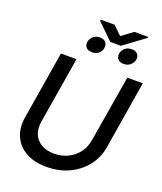

<svg xmlns="http://www.w3.org/2000/svg" viewBox="-182 -1145 1075 1273"><g transform="rotate(20 355.5 -508.5)"><path d="M602.1 -727.5H711.4L632.8 -249Q620.6 -172.9 574.7 -114Q528.8 -55.2 458 -21.7Q387.2 11.7 300.3 11.7Q212.9 11.7 153.6 -21.7Q94.2 -55.2 68.4 -114Q42.5 -172.9 55.2 -249L133.8 -727.5H243.7L166 -257.8Q158.2 -208.5 173.6 -170.4Q189 -132.3 225.3 -110.4Q261.7 -88.4 316.9 -87.9Q372.6 -88.4 416 -110.4Q459.5 -132.3 487.5 -170.4Q515.6 -208.5 523.4 -257.8ZM272 -860.4Q275.9 -883.8 294.2 -899.9Q312.5 -916 340.8 -916.5Q369.6 -916 382.8 -899.9Q396 -883.8 392.1 -860.4Q388.2 -836.9 369.9 -821.3Q351.6 -805.7 322.8 -805.7Q294.4 -805.7 281.2 -821.8Q268.1 -837.9 272 -860.4ZM496.6 -860.4Q500.5 -882.8 519 -899.2Q537.6 -915.5 566.4 -915Q594.2 -915.5 607.4 -899.4Q620.6 -883.3 617.2 -860.4Q613.3 -837.9 594.7 -821.3Q576.2 -804.7 547.4 -804.7Q519 -804.7 505.9 -820.8Q492.7 -836.9 496.6 -860.4ZM402.8 -1028.8 462.9 -970.2 542 -1028.8H639.6L638.2 -1021L489.3 -911.6H415L303.7 -1020L305.7 -1028.8Z"/></g></svg>

Font: Inter Tight Medium
Style: Italic
Weight: 500
Italic angle: -9.39999°
Designer: Rasmus Andersson
Foundry: rsms
Version: Version 3.004